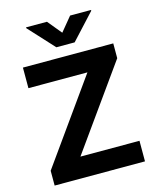

<svg xmlns="http://www.w3.org/2000/svg" viewBox="-137 -1049 940 1143"><g transform="rotate(-15 333.5 -477.0)"><path d="M263.5 -953.8H134.6V-948.9L278.4 -792.6H391L535.2 -948.9V-953.8H406.2L334.9 -867.2ZM55.4 0H612.2V-126.8H248.2L611.5 -636V-727.3H54.7V-600.5H418.3L55.4 -91.3Z"/></g></svg>

Font: TID UI
Style: Bold
Weight: 700
Designer: The TID Project Authors
Foundry: Bakken & Bæck
Version: Version 1.001;hotconv 1.0.109;makeotfexe 2.5.65596